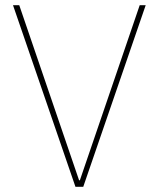

<svg xmlns="http://www.w3.org/2000/svg" viewBox="-20 -718 610 738"><path d="M300 0 540 -698H517L287 -25H284L54 -698H30L270 0Z"/></svg>

Font: IBM Plex Devanagari Thin
Style: Regular
Weight: 100
Designer: Mike Abbink, Paul van der Laan, Pieter van Rosmalen, Erin McLaughlin
Foundry: Bold Monday
Version: Version 1.0